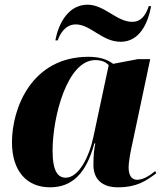

<svg xmlns="http://www.w3.org/2000/svg" viewBox="-20 -788 704 818"><path d="M494 -610C574 -610 610 -687 624 -762H614C601 -724 582 -695 543 -695C477 -695 425 -768 353 -768C274 -768 230 -693 216 -616H226C235 -643 258 -684 303 -684C366 -684 415 -610 494 -610ZM193 10C286 10 347 -47 382 -177H386C381 -152 378 -128 378 -85C378 -22 418 10 482 10C563 10 602 -17 646 -50L641 -59C622 -43 592 -22 564 -22C543 -22 528 -38 528 -74C528 -102 538 -151 544 -177L620 -536H567L462 -516C437 -535 404 -546 357 -546C114 -546 31 -326 31 -182C31 -59 94 10 193 10ZM260 -31C229 -31 204 -54 204 -146C204 -290 266 -532 386 -532C410 -532 431 -525 443 -510L378 -205C360 -119 315 -31 260 -31Z"/></svg>

Font: Noto Serif Display ExtraBold
Style: Italic
Weight: 800
Italic angle: -12°
Designer: Monotype Design Team
Foundry: Monotype Imaging Inc.
Version: Version 2.009